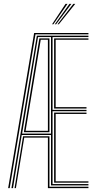

<svg xmlns="http://www.w3.org/2000/svg" viewBox="-20 -970 511 990"><path d="M22 0 156 -800H436V-793H163L30 0ZM39 0 170 -786H436V-779H251V-403.5H426V-396.5H251V-21H436V-14H243V-274H92L47 0ZM55 0 99 -267.5H235V-7H436V0H227V-260.5H105L62 0ZM94 -281H243V-779H176ZM103 -288.5 183 -772H235V-288.5ZM112 -295.5H227V-765H190ZM259 -410.5V-772H436V-765H267V-417.5H426V-410.5ZM259 -28V-389.5H426V-382.5H267V-35H436V-28ZM248.5 -845 318 -950H328L255.5 -845ZM276.5 -845 358 -950H368L283.5 -845ZM262.5 -845 338 -950H348L269.5 -845Z"/></svg>

Font: Big Shoulders Inline Text Thin
Style: Regular
Weight: 100
Designer: Patric King
Foundry: XO Type Co
Version: Version 2.002